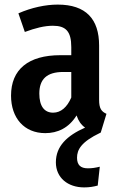

<svg xmlns="http://www.w3.org/2000/svg" viewBox="-20 -564 515 835"><path d="M417 13H418L443 -69C421 -79 411 -92 411 -130V-366C411 -481 354 -544 231 -544C178 -544 117 -531 60 -506L88 -425C134 -442 173 -452 210 -452C266 -452 290 -428 290 -359V-324H243C103 -324 28 -262 28 -148C28 -51 85 15 177 15C230 15 279 -7 313 -62C321 -38 333 -21 350 -9C271 26 223 72 223 142C223 209 275 251 346 251C369 251 386 248 405 243L414 161C394 166 379 168 362 168C330 168 315 153 315 122C315 87 333 53 417 13ZM211 -74C173 -74 151 -102 151 -157C151 -220 184 -251 255 -251H290V-140C272 -98 245 -74 211 -74Z"/></svg>

Font: Fira Sans Condensed Medium
Style: Regular
Weight: 500
Width: 3
Designer: Carrois Corporate & Edenspiekermann AG
Foundry: Carrois Corporate GbR & Edenspiekermann AG
Version: Version 4.202;PS 004.202;hotconv 1.0.88;makeotf.lib2.5.64775